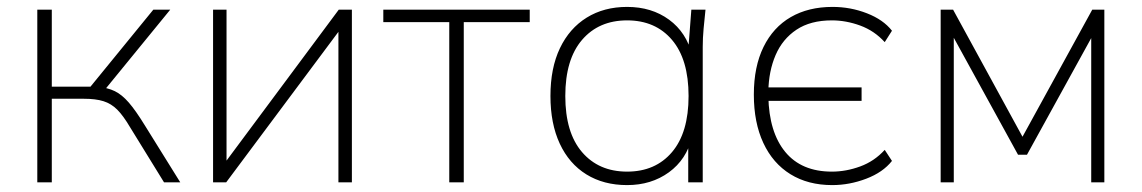

<svg xmlns="http://www.w3.org/2000/svg" viewBox="-20 -528 3306 556"><path d="M88 0V-500H130V-277H242L424 -500H473L281 -265L262 -277Q292 -274 312.5 -264Q333 -254 353 -231Q373 -208 400 -164L502 0H455L357 -159Q337 -193 319.5 -210.5Q302 -228 279.5 -235Q257 -242 223 -242H130V0Z M597 0V-500H636V-32H613L961 -500H999V0H960V-468H984L635 0Z M1281 0V-464H1090V-500H1514V-464H1323V0Z M1796 8Q1728 8 1678 -23Q1628 -54 1601 -112Q1574 -170 1574 -250Q1574 -331 1601.5 -388.5Q1629 -446 1679 -477Q1729 -508 1796 -508Q1867 -508 1917.5 -471Q1968 -434 1984 -369H1972L1982 -500H2023Q2020 -472 2017.5 -445Q2015 -418 2015 -392V0H1973V-131H1984Q1968 -66 1917 -29Q1866 8 1796 8ZM1796 -31Q1878 -31 1926 -87.5Q1974 -144 1974 -250Q1974 -356 1926 -412.5Q1878 -469 1796 -469Q1714 -469 1665.5 -412.5Q1617 -356 1617 -250Q1617 -144 1665.5 -87.5Q1714 -31 1796 -31Z M2390 8Q2320 8 2269 -23.5Q2218 -55 2190.5 -114Q2163 -173 2163 -254Q2163 -335 2191 -392Q2219 -449 2270 -478.5Q2321 -508 2391 -508Q2443 -508 2490.5 -489.5Q2538 -471 2563 -439L2542 -406Q2512 -439 2471 -454Q2430 -469 2389 -469Q2327 -469 2286.5 -442Q2246 -415 2226 -368.5Q2206 -322 2205 -263L2196 -275H2475V-236H2195L2205 -249Q2207 -145 2254 -88Q2301 -31 2389 -31Q2430 -31 2471 -46Q2512 -61 2542 -94L2563 -62Q2537 -29 2488.5 -10.5Q2440 8 2390 8Z M2704 0V-500H2740L2941 -132L3143 -500H3178V0H3140V-454H3160L2954 -80H2928L2722 -455H2742V0Z"/></svg>

Font: Mulish ExtraLight
Style: Regular
Weight: 200
Designer: Vernon Adams
Foundry: Vernon Adams
Version: Version 3.603